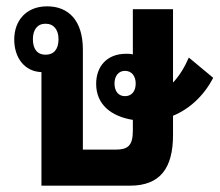

<svg xmlns="http://www.w3.org/2000/svg" viewBox="-20 -587 694 607"><path d="M129 -567C63 -567 25 -522 25 -462C25 -405 57 -361 111 -359V0H391C486 0 527 -55 527 -160V-221C578 -242 624 -283 654 -341L577 -405C563 -373 546 -346 527 -326V-558H400V-415C393 -417 386 -417 379 -417C315 -417 284 -374 284 -322C284 -256 332 -219 400 -208V-174C400 -125 383 -114 345 -114H242V-430C242 -523 196 -567 129 -567ZM124 -414C98 -414 84 -432 84 -463C84 -493 98 -512 124 -512C150 -512 165 -493 165 -463C165 -431 150 -414 124 -414ZM375 -283C355 -283 342 -298 342 -323C342 -347 355 -363 375 -363C396 -363 409 -347 409 -323C409 -298 396 -283 375 -283Z"/></svg>

Font: Noto Sans Thai Looped Condensed
Style: Bold
Weight: 700
Width: 3
Designer: Sasikarn Vongin, Ben Mitchell
Foundry: The Fontpad Ltd
Version: Version 1.001